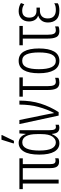

<svg xmlns="http://www.w3.org/2000/svg" viewBox="869 -1684 825 2603"><g transform="rotate(-90 1281.5 -382.5)"><path d="M390 6Q345 6 324.5 -22.5Q304 -51 304 -111V-486H148V0H95V-486H19V-532H436V-486H358V-115Q358 -75 368.5 -58.5Q379 -42 405 -42Q422 -42 437 -47V-2Q422 6 390 6Z M641 10Q567 10 527 -59Q487 -128 487 -262Q487 -405 530 -473.5Q573 -542 646 -542Q684 -542 715.5 -520Q747 -498 765 -447H768L774 -532H818V-128Q818 -78 828 -57.5Q838 -37 860 -37Q877 -37 892 -43V2Q886 5 874.5 7.5Q863 10 851 10Q813 10 792.5 -13Q772 -36 768 -90H764Q748 -50 718.5 -20Q689 10 641 10ZM652 -38Q698 -38 731.5 -85Q765 -132 765 -236V-293Q765 -391 736.5 -442Q708 -493 653 -493Q596 -493 569 -433Q542 -373 542 -262Q542 -147 570.5 -92.5Q599 -38 652 -38ZM640 -606V-618L689 -775H752V-767L674 -606Z M1016 0 901 -532H956L1028 -180Q1033 -155 1039.5 -122.5Q1046 -90 1049 -65H1053Q1102 -160 1133.5 -274.5Q1165 -389 1165 -532H1219Q1219 -373 1178 -243.5Q1137 -114 1063 0Z M1464 10Q1406 10 1384.5 -29Q1363 -68 1363 -147V-486H1272V-532H1534V-486H1415V-152Q1415 -92 1428 -65Q1441 -38 1474 -38Q1501 -38 1528 -48V-3Q1519 3 1500.5 6.5Q1482 10 1464 10Z M1926 -267Q1926 -134 1885 -62Q1844 10 1759 10Q1675 10 1632.5 -62.5Q1590 -135 1590 -268Q1590 -401 1631 -471.5Q1672 -542 1759 -542Q1844 -542 1885 -470.5Q1926 -399 1926 -267ZM1645 -268Q1645 -155 1672.5 -96.5Q1700 -38 1759 -38Q1817 -38 1844.5 -94.5Q1872 -151 1872 -267Q1872 -376 1846 -435Q1820 -494 1759 -494Q1698 -494 1671.5 -436.5Q1645 -379 1645 -268Z M2161 10Q2103 10 2081.5 -29Q2060 -68 2060 -147V-486H1969V-532H2231V-486H2112V-152Q2112 -92 2125 -65Q2138 -38 2171 -38Q2198 -38 2225 -48V-3Q2216 3 2197.5 6.5Q2179 10 2161 10Z M2440 10Q2355 10 2316.5 -33Q2278 -76 2278 -144Q2278 -199 2305 -232.5Q2332 -266 2369 -276V-279Q2331 -291 2311.5 -324Q2292 -357 2292 -402Q2292 -468 2331.5 -505Q2371 -542 2431 -542Q2494 -542 2542 -511L2525 -466Q2488 -494 2440 -494Q2389 -494 2366.5 -467.5Q2344 -441 2344 -396Q2344 -351 2368 -325.5Q2392 -300 2439 -300H2480V-254H2440Q2390 -254 2361.5 -227Q2333 -200 2333 -148Q2333 -93 2362.5 -65.5Q2392 -38 2447 -38Q2472 -38 2496 -42.5Q2520 -47 2539 -60V-12Q2523 0 2496 5Q2469 10 2440 10Z"/></g></svg>

Font: Noto Sans ExtraCondensed Light
Style: Regular
Weight: 300
Width: 2
Designer: Monotype Design Team
Foundry: Monotype Imaging Inc.
Version: Version 2.013; ttfautohint (v1.8.4.7-5d5b)